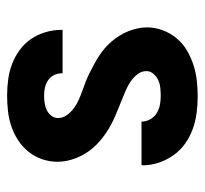

<svg xmlns="http://www.w3.org/2000/svg" viewBox="-38 -530 576 540"><g transform="rotate(-90 250.0 -260.0)"><path d="M249 8Q226 8 202.5 5Q179 2 157 -6Q135 -14 116 -27.5Q97 -41 83.5 -60Q70 -79 62.5 -101.5Q55 -124 55 -147Q55 -148 55.5 -148.5Q56 -149 56 -150H178Q178 -150 178 -149.5Q178 -149 178 -149Q178 -137 184.5 -125.5Q191 -114 201.5 -107.5Q212 -101 224 -98.5Q236 -96 249 -96Q260 -96 271.5 -97Q283 -98 293.5 -102.5Q304 -107 312 -116Q320 -125 320 -136Q320 -150 311.5 -161Q303 -172 291.5 -180Q280 -188 267.5 -193.5Q255 -199 242.5 -204Q230 -209 217.5 -214Q205 -219 192.5 -224.5Q180 -230 168 -236.5Q156 -243 145 -250.5Q134 -258 123.5 -267Q113 -276 104 -286.5Q95 -297 88 -308.5Q81 -320 76 -332.5Q71 -345 68 -358.5Q65 -372 65 -386Q65 -408 72 -429Q79 -450 93 -467.5Q107 -485 125.5 -497Q144 -509 164.5 -516Q185 -523 207 -525.5Q229 -528 251 -528Q274 -528 296.5 -525Q319 -522 340 -514Q361 -506 379.5 -492.5Q398 -479 410.5 -460.5Q423 -442 429.5 -420Q436 -398 436 -375Q436 -375 436 -374Q436 -373 436 -372H314Q314 -373 314 -373Q314 -373 314 -373Q314 -385 309 -395.5Q304 -406 294.5 -412.5Q285 -419 274 -421.5Q263 -424 251 -424Q241 -424 230.5 -422.5Q220 -421 210.5 -416.5Q201 -412 194.5 -403.5Q188 -395 188 -385Q188 -371 196.5 -359.5Q205 -348 216 -340Q227 -332 239.5 -326.5Q252 -321 264.5 -316.5Q277 -312 290 -307Q303 -302 315 -296Q327 -290 339 -283.5Q351 -277 362.5 -269.5Q374 -262 384.5 -253Q395 -244 403.5 -234Q412 -224 419.5 -212Q427 -200 432 -187.5Q437 -175 440 -161.5Q443 -148 443 -135Q443 -112 435 -90.5Q427 -69 412.5 -51.5Q398 -34 378.5 -22.5Q359 -11 337.5 -4Q316 3 293.5 5.5Q271 8 249 8Z"/></g></svg>

Font: Iosevka SS04 Extrabold
Style: Regular
Weight: 800
Monospace: yes
Designer: Belleve Invis
Foundry: Belleve Invis
Version: Version 19.0.0; ttfautohint (v1.8.4)